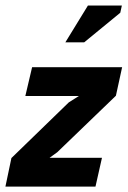

<svg xmlns="http://www.w3.org/2000/svg" viewBox="-42 -687 470 707"><path d="M0 -105 211.4 -310.1 248.5 -333.5H51.3L76.2 -439.5H407.7L384.8 -334.5L168.9 -126.5L140.6 -106H333.5L309.6 0H-22ZM281.7 -666.5H406.7L400.9 -640.1L268.1 -531.2H198.7Z"/></svg>

Font: PT Astra Sans
Style: Bold Italic
Weight: 700
Italic angle: -16°
Designer: A.Korolkova, I. Chaeva
Foundry: ParaType Ltd
Version: Version 1.002W